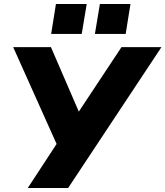

<svg xmlns="http://www.w3.org/2000/svg" viewBox="-20 -941 828 961"><path d="M119 0 278 -243 276 -192 46 -705H235L382 -365H363L588 -705H788L321 0ZM455 -771 480 -921H633L609 -771ZM236 -771 260 -921H414L389 -771Z"/></svg>

Font: Nunito Sans 10pt Black
Style: Italic
Weight: 900
Italic angle: -9°
Designer: Vernon Adams
Foundry: Vernon Adams
Version: Version 3.101;gftools[0.9.27]